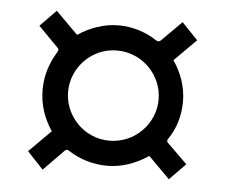

<svg xmlns="http://www.w3.org/2000/svg" viewBox="-40 -635 622 526"><g transform="rotate(5 271.5 -372.5)"><path d="M270 -180C311 -180 349 -194 383 -217L442 -158L486 -203L431 -257C427 -261 428 -264 430 -268C451 -297 462 -335 462 -373C462 -414 448 -452 426 -484L486 -544L442 -590L387 -535C383 -531 379 -531 374 -534C344 -554 307 -566 268 -566C229 -566 189 -552 157 -530L96 -591L52 -546L106 -491C110 -488 111 -484 107 -478C88 -447 76 -412 76 -373C76 -330 89 -294 111 -261L51 -201L95 -154L150 -210C154 -215 159 -215 164 -211C195 -191 232 -180 270 -180ZM270 -249C200 -249 146 -307 146 -373C146 -439 200 -497 270 -497C341 -497 395 -439 395 -373C395 -307 341 -249 270 -249Z"/></g></svg>

Font: Cheyenne Sans
Style: Regular
Weight: 400
Designer: The Public Sans project authors (U.S. Web Design System), Libre Franklin designed by Pablo Impallari and Rodrigo Fuenzal
Foundry: The Cheyenne Sans Project Authors
Version: Version 2.007